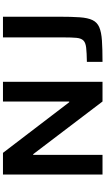

<svg xmlns="http://www.w3.org/2000/svg" viewBox="279 -1008 728 1327"><g transform="rotate(-90 643.5 -344.0)"><path d="M101 0V-688H251L601 -230H606V-688H742V0H606L242 -479H237V0ZM880 0V-108Q943 -109 978 -113Q1013 -117 1028 -132.5Q1043 -148 1046 -180.5Q1049 -213 1049 -269V-688H1192V-302Q1192 -214 1188 -157.5Q1184 -101 1168.5 -69Q1153 -37 1119.5 -22.5Q1086 -8 1028 -4Q970 0 880 0Z"/></g></svg>

Font: Saira Expanded SemiBold
Style: Regular
Weight: 600
Width: 7
Designer: Hector Gatti with collaboration of the Omnibus-Type team
Foundry: Omnibus-Type
Version: Version 1.100; ttfautohint (v1.8.3)